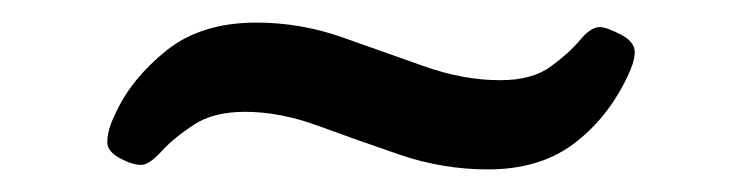

<svg xmlns="http://www.w3.org/2000/svg" viewBox="-20 -356 655 170"><path d="M105 -210Q97 -210 86 -216Q75 -222 75 -230Q75 -241 82 -255Q96 -286 127 -311Q158 -336 207 -336Q246 -336 283 -323Q320 -310 355 -297.5Q390 -285 423 -285Q451 -285 467.5 -297Q484 -309 493.5 -320.5Q503 -332 511 -332Q517 -332 529.5 -325.5Q542 -319 542 -310Q542 -305 540 -299Q538 -293 535 -287Q517 -250 487 -228Q457 -206 412 -206Q372 -206 334 -219Q296 -232 262 -244.5Q228 -257 197 -257Q169 -257 151.5 -245.5Q134 -234 123 -222Q112 -210 105 -210Z"/></svg>

Font: Asap Semi Expanded Semi Expanded SemiBold
Style: Italic
Weight: 600
Width: 6
Italic angle: -6°
Designer: Pablo Cosgaya
Foundry: Omnibus-Type
Version: Version 3.001; ttfautohint (v1.8.4.7-5d5b)